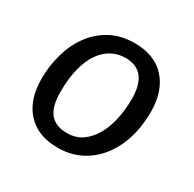

<svg xmlns="http://www.w3.org/2000/svg" viewBox="-127 -673 828 819"><g transform="rotate(30 287.5 -263.5)"><path d="M254 -62Q299 -62 330.5 -85Q362 -108 382.5 -145.5Q403 -183 412.5 -230Q422 -277 422 -326Q422 -465 312 -465Q277 -465 246 -449Q215 -433 192 -400.5Q169 -368 156 -318Q143 -268 143 -201Q143 -129 170.5 -95.5Q198 -62 254 -62ZM45 -209Q45 -271 61.5 -330.5Q78 -390 111.5 -436.5Q145 -483 195.5 -511Q246 -539 315 -539Q413 -539 466.5 -480Q520 -421 520 -319Q520 -247 501 -186.5Q482 -126 446.5 -81.5Q411 -37 361.5 -12.5Q312 12 251 12Q153 12 99 -47Q45 -106 45 -209Z"/></g></svg>

Font: Yekcdsyqcyvpieeyorgstswgcgt
Style: Regular
Weight: 400
Italic angle: -8°
Designer: Carrois Corporate & Edenspiekermann
Foundry: Carrois Corporate GbR & Edenspiekermann AG
Version: Version 2.001